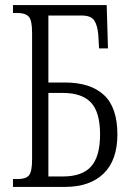

<svg xmlns="http://www.w3.org/2000/svg" viewBox="-20 -734 516 754"><path d="M31 0V-31H51Q81 -31 93.5 -45Q106 -59 106 -109V-606Q106 -655 92.5 -669Q79 -683 49 -683H31V-714H399L404 -544H369L366 -597Q363 -633 350.5 -653Q338 -673 301 -673H170V-410H235Q335 -410 388 -361Q441 -312 441 -206Q441 -105 387 -52.5Q333 0 235 0ZM170 -41H227Q303 -41 338 -80.5Q373 -120 373 -206Q373 -293 337.5 -331Q302 -369 227 -369H170Z"/></svg>

Font: Noto Serif ExtraCondensed Light
Style: Regular
Weight: 300
Width: 2
Designer: Monotype Design Team
Foundry: Monotype Imaging Inc.
Version: Version 2.014; ttfautohint (v1.8.4.7-5d5b)